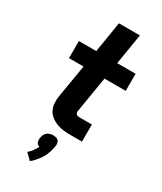

<svg xmlns="http://www.w3.org/2000/svg" viewBox="-243 -821 986 1167"><g transform="rotate(30 250.0 -237.0)"><path d="M393 0H309Q284 0 260 -3Q236 -6 214 -14.5Q192 -23 173.5 -37.5Q155 -52 144.5 -72.5Q134 -93 132 -117.5Q130 -142 134 -167L173 -400H71V-520H193L228 -735H375L340 -520H469V-400H320L278 -147Q277 -141 279 -135Q281 -129 285.5 -125.5Q290 -122 296.5 -121Q303 -120 309 -120H393ZM178 261 136 220Q141 216 145 212.5Q149 209 152.5 205Q156 201 159.5 196.5Q163 192 166 187.5Q169 183 173 177Q177 171 179 168L180 166L185 157Q181 156 178 154.5Q175 153 172.5 151Q170 149 168 146.5Q166 144 164 140.5Q162 137 161 134Q160 131 160 127.5Q160 124 160 119Q160 114 160 112L161 107Q162 102 163 97Q164 92 166 87.5Q168 83 171 78.5Q174 74 178 70Q182 66 186.5 63.5Q191 61 195.5 59Q200 57 206.5 55.5Q213 54 216 54H223Q227 54 231 54.5Q235 55 238 55.5Q241 56 245 57Q249 58 252 60Q255 62 258 64.5Q261 67 263 70Q265 73 265.5 76.5Q266 80 267 83.5Q268 87 268.5 92Q269 97 268 99L267 107Q266 115 264 122.5Q262 130 260 138Q258 146 255 153.5Q252 161 249.5 168.5Q247 176 242.5 183.5Q238 191 233.5 198Q229 205 224.5 211.5Q220 218 214 224.5Q208 231 201 239.5Q194 248 191 250L187 253Z"/></g></svg>

Font: Iosevka Aile Heavy Oblique
Style: Regular
Weight: 900
Italic angle: -9°
Designer: Belleve Invis
Foundry: Belleve Invis
Version: Version 31.1.0; ttfautohint (v1.8.4)